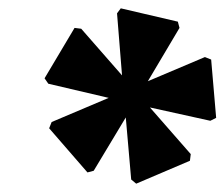

<svg xmlns="http://www.w3.org/2000/svg" viewBox="-20 -806 539 461"><path d="M307 -365 295 -375 282 -524 205 -396 190 -392 98 -498 104 -513 241 -571 96 -605 87 -618 159 -739 175 -737 273 -625 261 -774 270 -786 407 -754 411 -739 335 -611 472 -669 487 -663 499 -523 485 -516 340 -548 438 -436 436 -420Z"/></svg>

Font: Platypi
Style: Bold Italic
Weight: 700
Italic angle: -13°
Designer: David Sargent
Foundry: Bolt Cutter Type
Version: Version 1.200; ttfautohint (v1.8.4.7-5d5b)